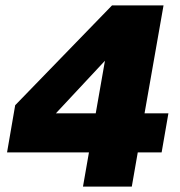

<svg xmlns="http://www.w3.org/2000/svg" viewBox="-20 -688 662 708"><path d="M286 0 308 -126H6L36 -300L393 -668H583L513 -270H601L576 -126H488L466 0ZM186 -270H333L367 -464Z"/></svg>

Font: Gantari Black
Style: Italic
Weight: 900
Italic angle: -10°
Version: Version 1.000